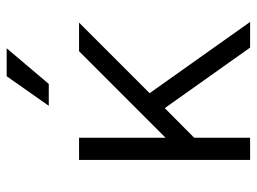

<svg xmlns="http://www.w3.org/2000/svg" viewBox="-116 -646 763 570"><g transform="rotate(-90 265.0 -361.5)"><path d="M140.6 -166V0H74.7V-507.8H140.6V-251L397.5 -507.8H482.4L272.9 -298.3L484.4 0H408.2L228.5 -253.4ZM300.3 -597.7H235.4L323.2 -722.7H406.2Z"/></g></svg>

Font: Giphurs Light
Style: Regular
Weight: 300
Version: Version 0.920; ttfautohint (v1.8.4.7-5d5b)